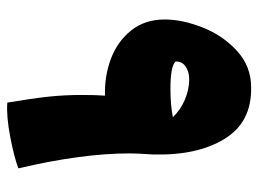

<svg xmlns="http://www.w3.org/2000/svg" viewBox="-115 -583 742 552"><g transform="rotate(90 256.0 -307.0)"><path d="M421 -309Q421 -172 464 11Q434 23 374 34.5Q314 46 275 43Q263 -28 258 -74.5Q253 -121 253 -171Q253 -213 255 -238Q200 -236 150 -254.5Q100 -273 68 -312.5Q36 -352 36 -410Q36 -460 59 -518.5Q82 -577 126.5 -617.5Q171 -658 231 -658Q332 -660 380 -580.5Q428 -501 424 -374Q421 -329 421 -309ZM317 -433Q296 -455 266.5 -467.5Q237 -480 208 -480Q186 -480 171 -469.5Q156 -459 157 -441Q169 -426 236 -426Q281 -426 317 -433Z"/></g></svg>

Font: Lalezar
Style: Bold
Weight: 700
Designer: Borna Izadpanah
Foundry: Borna Izadpanah
Version: Version 1.003;January 24, 2021;FontCreator 13.0.0.2683 64-bi